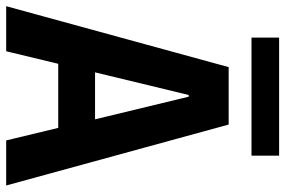

<svg xmlns="http://www.w3.org/2000/svg" viewBox="-174 -732 900 605"><g transform="rotate(90 275.5 -430.0)"><path d="M-7 0 185 -701H366L558 0H416L363 -220L437 -164H114L188 -220L135 0ZM187 -220 140 -280H411L364 -220L264 -634L340 -575H211L287 -634ZM92 -773V-860H464V-773Z"/></g></svg>

Font: Ruda ExtraBold
Style: Regular
Weight: 800
Designer: Mariela Monsalve and Angelina Sanchez
Foundry: Mariela Monsalve and Angelina Sanchez
Version: Version 2.000